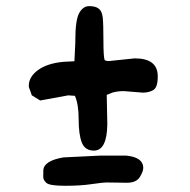

<svg xmlns="http://www.w3.org/2000/svg" viewBox="-20 -680 613 621"><path d="M120.1 -129.4Q122.1 -160.2 185.1 -170.9L306.2 -176.8H387.2Q442.4 -171.9 443.4 -137.7Q443.4 -125 431.9 -106.9Q420.4 -88.9 390.6 -88.9L327.1 -89.8Q311.5 -89.8 276.4 -84.5Q241.2 -79.1 190.7 -79.1Q140.1 -79.1 129.9 -88.6Q119.6 -98.1 119.9 -107.7Q120.1 -117.2 120.1 -129.4ZM73.2 -402.8Q73.2 -431.6 103 -453.4Q132.8 -475.1 184.6 -480L220.7 -481.9L223.6 -542V-548.8Q223.6 -615.2 236.1 -637.7Q248.5 -660.2 268.6 -660.2Q288.6 -660.2 299.3 -652.1Q310.1 -644 312.3 -623Q314.5 -602.1 314.5 -549.8Q314.5 -497.6 318.4 -485.8Q321.8 -482.9 331.1 -482.4L415.5 -491.2H416Q489.7 -491.2 490.2 -434.1V-432.6Q490.2 -397.5 476.1 -388.9Q461.9 -380.4 441.9 -380.4L380.4 -385.3Q359.4 -385.3 343.3 -380.4L325.2 -373L327.1 -278.8Q326.2 -192.9 283.7 -192.9Q283.7 -192.9 283.2 -192.9Q254.9 -192.9 244.6 -219Q234.4 -245.1 234.4 -294.2Q234.4 -343.3 222.2 -370.1L200.7 -371.6L109.9 -355L83 -371.6L73.2 -398.9Z"/></svg>

Font: Drukaatie burti
Style: Bold
Weight: 700
Version: Version 0.14